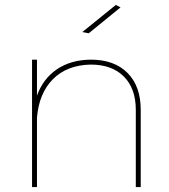

<svg xmlns="http://www.w3.org/2000/svg" viewBox="-20 -759 684 779"><path d="M551 -313V0H531V-313Q531 -400 482.5 -448.5Q434 -497 348 -497Q252 -495 195 -438Q138 -381 130 -281V0H110V-517H130V-371Q155 -440 211 -478Q267 -516 348 -517Q444 -517 497.5 -463Q551 -409 551 -313ZM469 -729 340 -624 314 -629 450 -739Z"/></svg>

Font: Montserrat-Arabic Thin
Style: Regular
Weight: 250
Designer: Mohamed Gaber
Foundry: Kief Type Foundry
Version: Version 5.008